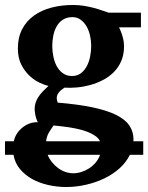

<svg xmlns="http://www.w3.org/2000/svg" viewBox="-20 -520 595 771"><path d="M194.8 -16.1Q186.5 -3.9 177.2 10.7Q168 25.4 165 47.4H381.8Q375.5 34.7 362.1 25.4Q348.6 16.1 331.5 9.5Q314.5 2.9 295.2 -1.5Q275.9 -5.9 257.3 -8.8Q238.8 -11.7 222.4 -13.4Q206.1 -15.1 194.8 -16.1ZM273.9 175.8Q290 175.8 306.6 170.7Q323.2 165.5 337.9 156Q352.5 146.5 364.3 132.6Q376 118.7 381.8 101.6H171.4Q177.7 117.7 188.7 131.3Q199.7 145 213.4 155Q227.1 165 242.7 170.4Q258.3 175.8 273.9 175.8ZM346.2 -335.9Q346.2 -356.4 341.6 -377.2Q336.9 -397.9 327.4 -414.3Q317.9 -430.7 303.7 -440.9Q289.6 -451.2 271 -451.2Q248.5 -451.2 232.9 -441.2Q217.3 -431.2 207.8 -414.6Q198.2 -397.9 194.1 -377.2Q189.9 -356.4 189.9 -335Q189.9 -313 194.6 -291.3Q199.2 -269.5 208.7 -252.7Q218.3 -235.8 233.4 -225.3Q248.5 -214.8 269 -214.8Q289.6 -214.8 304 -225.3Q318.4 -235.8 327.9 -253.2Q337.4 -270.5 341.8 -292.2Q346.2 -314 346.2 -335.9ZM501.5 101.6Q486.8 131.8 460.2 155.8Q433.6 179.7 399.2 196.3Q364.7 212.9 325.2 221.9Q285.6 231 246.1 231Q210 231 174.6 223.1Q139.2 215.3 110.1 199.5Q81.1 183.6 60.5 159.2Q40 134.8 34.2 101.6H0V47.4H35.2Q40.5 24.9 53 9.5Q65.4 -5.9 80.1 -14.9Q94.7 -23.9 108.9 -27.1Q123 -30.3 131.8 -28.8Q125 -42.5 122.1 -57.4Q119.1 -72.3 119.1 -82Q119.1 -94.7 122.6 -106.2Q126 -117.7 132.8 -128.7Q139.6 -139.6 150.1 -150.9Q160.6 -162.1 174.8 -174.8Q161.6 -177.7 140.9 -187Q120.1 -196.3 100.3 -214.1Q80.6 -231.9 66.2 -259Q51.8 -286.1 51.8 -325.2Q51.8 -370.1 69.1 -403.1Q86.4 -436 116.5 -457.5Q146.5 -479 186.8 -489.5Q227.1 -500 272.9 -500Q296.4 -500 317.1 -496.6Q337.9 -493.2 355.7 -488.5Q373.5 -483.9 388.4 -478.5Q403.3 -473.1 416 -469.2H545.9V-410.2H458Q463.4 -399.4 467.8 -387.2Q471.7 -376.5 474.9 -363Q478 -349.6 478 -334Q478 -300.3 466.8 -274.7Q455.6 -249 436.8 -230.2Q418 -211.4 393.6 -198.7Q369.1 -186 342.5 -178.7Q315.9 -171.4 289.1 -168.9Q262.2 -166.5 238.8 -168Q230 -162.1 222.9 -155.8Q215.8 -149.4 211.9 -142.3Q208 -135.3 207.8 -127Q207.5 -118.7 211.9 -107.9Q293.9 -101.1 351.8 -88.9Q409.7 -76.7 446.3 -58.6Q482.9 -40.5 499.5 -15.9Q516.1 8.8 516.1 40Q516.1 44.9 515.6 47.4H555.2V101.6Z"/></svg>

Font: Charis SIL
Style: Bold
Weight: 700
Foundry: SIL International
Version: Version 4.112